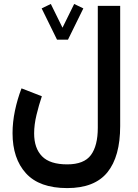

<svg xmlns="http://www.w3.org/2000/svg" viewBox="-20 -710 698 972"><path d="M268.6 -509.3 190.9 -667.5 237.3 -689.9 296.4 -569.8 355.5 -689.9 401.9 -667.5 324.2 -509.3ZM588.4 -71.8Q588.4 82.5 523.7 162.4Q459 242.2 320.3 242.2Q179.7 242.2 111.6 167.5Q43.5 92.8 43.5 -36.1Q43.5 -91.3 55.7 -149.7Q67.9 -208 88.9 -262.7L191.9 -222.7Q176.8 -178.2 164.8 -128.4Q152.8 -78.6 152.8 -34.7Q152.8 40.5 192.9 81.3Q232.9 122.1 320.3 122.1Q405.3 122.1 440.2 75Q475.1 27.8 475.1 -63V-680.2H588.4Z"/></svg>

Font: Vazirmatn UI NL SemiBold
Style: Regular
Weight: 600
Designer: Saber Rastikerdar
Foundry: Saber Rastikerdar
Version: Version 33.003